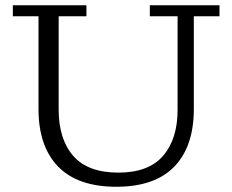

<svg xmlns="http://www.w3.org/2000/svg" viewBox="-20 -702 887 733"><path d="M424 11Q277 11 202 -66Q127 -143 127 -286V-640H29V-682H310V-640H204V-283Q204 -171 259.5 -107Q315 -43 432 -43Q547 -43 602.5 -107Q658 -171 658 -283V-640H552V-682H818V-640H720V-286Q720 -143 645.5 -66Q571 11 424 11Z"/></svg>

Font: Montagu Slab 16pt Light
Style: Regular
Weight: 300
Designer: Florian Karsten
Foundry: Florian Karsten
Version: Version 1.000; ttfautohint (v1.8.3)